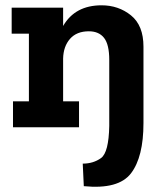

<svg xmlns="http://www.w3.org/2000/svg" viewBox="-20 -480 609 724"><path d="M29 -98H89V-353H24V-451H218V-382Q263 -460 363 -460Q427 -460 474 -422Q521 -384 521 -304V-16Q521 112 474 173.5Q427 235 296 222L292 137Q332 137 361 116Q390 95 392 -5V-254Q392 -312 372.5 -337Q353 -362 315 -362Q269 -362 244 -333.5Q219 -305 218 -259V-98H278V0H29Z"/></svg>

Font: Zilla Slab Bold
Style: Bold
Weight: 700
Designer: Typotheque.com
Foundry: Typotheque type foundry
Version: Version 1.1; 2017; ttfautohint (v1.6)